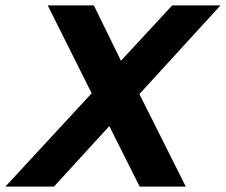

<svg xmlns="http://www.w3.org/2000/svg" viewBox="-63 -688 833 708"><path d="M-43 0 275 -344 113 -668H283L383 -464L572 -668H750L451 -341L622 0H452L340 -223L136 0Z"/></svg>

Font: Atkinson Hyperlegible Next
Style: Bold Italic
Weight: 700
Italic angle: -12°
Designer: Elliott Scott, Megan Eiswerth, Linus Boman, Theodore Petrosky, Letters from Sweden
Foundry: Applied Design Works, Letters from Sweden
Version: Version 2.001